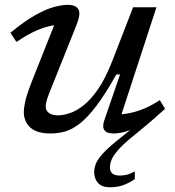

<svg xmlns="http://www.w3.org/2000/svg" viewBox="-20 -542 724 794"><path d="M662.5 -92Q638 -69.5 613.8 -48.5Q589.5 -27.5 564.5 -7L525.5 25Q486.5 57 467 80Q447.5 103 441 119.5Q434.5 136 434.5 149.5Q434.5 184 475 184Q489.5 184 503.5 180.8Q517.5 177.5 537.5 167V199Q506.5 219 483.2 225.8Q460 232.5 435 232.5Q401 232.5 385.2 214.5Q369.5 196.5 369.5 170.5Q369.5 153 376.5 135.2Q383.5 117.5 404.2 94.2Q425 71 466.5 37.5L518 -4Q496.5 4 479.5 7Q462.5 10 450 10Q392.5 10 411.5 -45L476.5 -234H461Q416 -153.5 379 -104.8Q342 -56 310.2 -31.2Q278.5 -6.5 249 1.8Q219.5 10 189 10Q131.5 10 105 -15Q78.5 -40 78.5 -78Q78.5 -97 85 -125.5Q91.5 -154 113.5 -210L204 -437.5Q172.5 -433.5 133.2 -416.8Q94 -400 48 -368.5L23 -406.5Q82.5 -455.5 127.2 -480.2Q172 -505 204.8 -513.5Q237.5 -522 260.5 -522Q293.5 -522 304.2 -503.5Q315 -485 296.5 -439L184.5 -159Q177.5 -141.5 173.2 -126.8Q169 -112 169 -101.5Q169 -83.5 183.2 -74.2Q197.5 -65 220 -65Q239.5 -65 266.2 -73.2Q293 -81.5 323.5 -104.8Q354 -128 385 -172.5Q416 -217 444 -289L530.5 -512H627L482.5 -69.5Q515 -71.5 555.5 -85Q596 -98.5 641 -128Z"/></svg>

Font: Newsreader 6pt
Style: Italic
Weight: 400
Italic angle: -17°
Designer: Hugues Gentile
Foundry: Production Type
Version: Version 1.003; ttfautohint (v1.8.3)